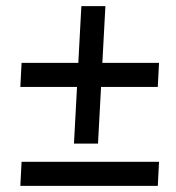

<svg xmlns="http://www.w3.org/2000/svg" viewBox="-20 -603 570 623"><path d="M50 -399H496L492 -321H46ZM322 -583 298 -137H220L244 -583ZM50 -78H496L492 0H46Z"/></svg>

Font: Lora
Style: Italic
Weight: 400
Italic angle: -3°
Designer: Olga Karpushina, Alexei Vanyashin (Cyrillic)
Foundry: Cyreal
Version: Version 3.008